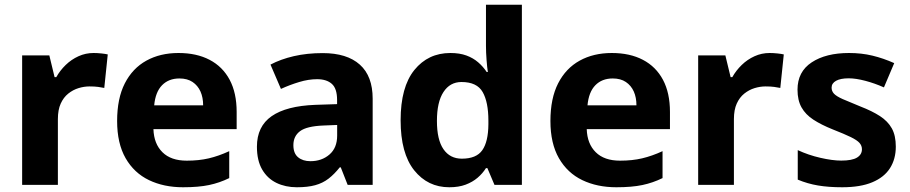

<svg xmlns="http://www.w3.org/2000/svg" viewBox="-20 -780 3841 810"><path d="M374.7 -556.4Q390.3 -556.4 407.5 -554.6Q424.7 -552.8 434.6 -550.4L419.9 -409Q408.8 -411.4 393.9 -413.4Q379 -415.4 357.7 -415.4Q334.6 -415.4 311.2 -408.2Q287.8 -401 267.9 -385.1Q248 -369.2 236.1 -342.9Q224.2 -316.6 224.2 -277.5V0H73.4V-546.4H188.1L210.3 -454.5H217.4Q233.1 -482.6 257.1 -505.9Q281.1 -529.2 311.2 -542.8Q341.3 -556.4 374.7 -556.4Z M733 -556.4Q809.4 -556.4 864.3 -527.6Q919.3 -498.8 948.9 -443.4Q978.4 -388 978.4 -307.7V-235.1H627.3Q629.3 -173.4 665.3 -137.8Q701.2 -102.2 767.8 -102.2Q819.4 -102.2 861 -112Q902.7 -121.8 947.1 -142.3V-28.7Q906.7 -8.8 862.1 0.6Q817.6 10 752.2 10Q671.3 10 608.6 -20.1Q545.8 -50.2 509.9 -112.6Q474.1 -175 474.1 -269.5Q474.1 -364.8 506.6 -428.4Q539.2 -492 597.6 -524.2Q655.9 -556.4 733 -556.4ZM736.9 -449Q691.6 -449 663.6 -420.4Q635.7 -391.8 630.5 -335.6H837Q837 -368.8 825.8 -394Q814.5 -419.1 792.4 -434.1Q770.3 -449 736.9 -449Z M1341.3 -556Q1443.6 -556 1497.9 -507.5Q1552.2 -459 1552.2 -363.8V0H1446.7L1417.5 -74.2H1413.5Q1390.5 -45.2 1366 -26.3Q1341.5 -7.4 1309.7 1.3Q1277.9 10 1232.3 10Q1184.3 10 1146.1 -8.5Q1107.9 -27.1 1085.9 -65Q1063.9 -102.9 1063.9 -161.2Q1063.9 -246.7 1126 -289.9Q1188.1 -333.1 1310.5 -337.7L1402.1 -340.7V-358.1Q1402.1 -406.7 1379.8 -426.3Q1357.6 -445.9 1318 -445.9Q1281.5 -445.9 1242.3 -434Q1203 -422.2 1165.2 -404.9L1121.1 -507.5Q1164 -530.2 1219.6 -543.1Q1275.3 -556 1341.3 -556ZM1344.7 -250.5Q1274 -247.7 1245.9 -226.7Q1217.7 -205.7 1217.7 -167.5Q1217.7 -132.9 1237.6 -116.5Q1257.5 -100 1289.5 -100Q1337.4 -100 1369.9 -128.1Q1402.4 -156.1 1402.4 -207.9V-252.8Z M1875.4 10Q1784.6 10 1727.3 -61.6Q1670.1 -133.3 1670.1 -272.5Q1670.1 -412.9 1728.1 -484.7Q1786.2 -556.4 1880.1 -556.4Q1919 -556.4 1947.6 -545.9Q1976.2 -535.4 1997.3 -517.1Q2018.5 -498.8 2033.3 -476.2H2038.1Q2035.2 -494 2032.7 -526.5Q2030.2 -559.1 2030.2 -586.3V-760H2181.7V0H2066.1L2036.1 -70.8H2030.2Q2016.1 -48.4 1994.9 -30.2Q1973.7 -12 1944.4 -1Q1915 10 1875.4 10ZM1928.5 -110.6Q1989.7 -110.6 2014.7 -146.4Q2039.8 -182.2 2040.4 -255.5V-270.9Q2040.4 -349.5 2016.2 -391.7Q1992.1 -434 1926.9 -434Q1878.4 -434 1850.9 -391.8Q1823.3 -349.6 1823.3 -269.9Q1823.3 -190.4 1850.9 -150.5Q1878.4 -110.6 1928.5 -110.6Z M2561 -556.4Q2637.4 -556.4 2692.3 -527.6Q2747.3 -498.8 2776.9 -443.4Q2806.4 -388 2806.4 -307.7V-235.1H2455.3Q2457.3 -173.4 2493.3 -137.8Q2529.2 -102.2 2595.8 -102.2Q2647.4 -102.2 2689 -112Q2730.7 -121.8 2775.1 -142.3V-28.7Q2734.7 -8.8 2690.1 0.6Q2645.6 10 2580.2 10Q2499.3 10 2436.6 -20.1Q2373.8 -50.2 2337.9 -112.6Q2302.1 -175 2302.1 -269.5Q2302.1 -364.8 2334.6 -428.4Q2367.2 -492 2425.6 -524.2Q2483.9 -556.4 2561 -556.4ZM2564.9 -449Q2519.6 -449 2491.6 -420.4Q2463.7 -391.8 2458.5 -335.6H2665Q2665 -368.8 2653.8 -394Q2642.5 -419.1 2620.4 -434.1Q2598.3 -449 2564.9 -449Z M3226.7 -556.4Q3242.3 -556.4 3259.5 -554.6Q3276.7 -552.8 3286.6 -550.4L3271.9 -409Q3260.8 -411.4 3245.9 -413.4Q3231 -415.4 3209.7 -415.4Q3186.6 -415.4 3163.2 -408.2Q3139.8 -401 3119.9 -385.1Q3100 -369.2 3088.1 -342.9Q3076.2 -316.6 3076.2 -277.5V0H2925.4V-546.4H3040.1L3062.3 -454.5H3069.4Q3085.1 -482.6 3109.1 -505.9Q3133.1 -529.2 3163.2 -542.8Q3193.3 -556.4 3226.7 -556.4Z M3759.2 -161.4Q3759.2 -109.4 3734.8 -70.8Q3710.3 -32.1 3660.1 -11.1Q3610 10 3533 10Q3475.2 10 3431 2.5Q3386.9 -4.9 3345.5 -22.2V-146.7Q3390.3 -125.8 3441 -114.2Q3491.7 -102.5 3528.9 -102.5Q3574.6 -102.5 3595.4 -115.1Q3616.3 -127.8 3616.3 -150.4Q3616.3 -165.5 3605.9 -177.2Q3595.5 -188.9 3568.8 -201.9Q3542.2 -214.8 3492.8 -234.2Q3444.5 -253.6 3411.4 -275.2Q3378.4 -296.7 3361.5 -326.8Q3344.5 -356.9 3344.5 -401.6Q3344.5 -477.5 3404.3 -516.9Q3464.1 -556.4 3562 -556.4Q3614.6 -556.4 3660.5 -545.3Q3706.4 -534.3 3752.5 -513.7L3709.1 -411.3Q3670.8 -428.4 3630.8 -439Q3590.7 -449.6 3560.3 -449.6Q3525.8 -449.6 3507 -439.1Q3488.3 -428.6 3488.3 -410.2Q3488.3 -395.5 3498.5 -384.6Q3508.8 -373.7 3535.3 -361.9Q3561.9 -350.2 3609.8 -330.8Q3659 -311.8 3692.2 -290.3Q3725.5 -268.7 3742.4 -238.4Q3759.2 -208.1 3759.2 -161.4Z"/></svg>

Font: Noto Sans Khmer
Style: Regular
Weight: 400
Designer: Danh Hong and the Monotype Design Team
Foundry: Monotype Imaging Inc.
Version: Version 2.003